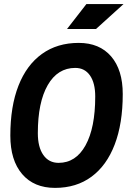

<svg xmlns="http://www.w3.org/2000/svg" viewBox="-20 -914 627 944"><path d="M250.5 9.8Q147 9.8 88.9 -58.1Q30.8 -126 30.8 -247.1Q30.8 -390.6 70.8 -492.7Q110.8 -594.7 186.3 -648.9Q261.7 -703.1 367.2 -703.1Q469.2 -703.1 526.4 -636.7Q583.5 -570.3 583.5 -451.7Q583.5 -306.6 543.9 -203.4Q504.4 -100.1 429.9 -45.2Q355.5 9.8 250.5 9.8ZM268.1 -113.3Q353 -113.3 400.6 -199.5Q448.2 -285.6 448.2 -439.5Q448.2 -505.9 422.4 -543Q396.5 -580.1 350.1 -580.1Q263.2 -580.1 214.6 -495.4Q166 -410.6 166 -259.3Q166 -190.4 193.1 -151.9Q220.2 -113.3 268.1 -113.3ZM309.6 -771.5 404.8 -894H587.4L452.1 -771.5Z"/></svg>

Font: CaskaydiaCove NF
Style: Bold Italic
Weight: 700
Italic angle: -10°
Designer: Aaron Bell
Foundry: Saja Typeworks
Version: Version 2111.001; VTT 6.35;Nerd Fonts 3.2.1